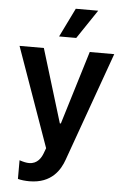

<svg xmlns="http://www.w3.org/2000/svg" viewBox="-63 -824 704 1073"><g transform="rotate(5 288.5 -287.5)"><path d="M238.3 -617.2H334.5L443.5 -779.5H317.8ZM143.1 203.5C269.2 203.5 315.3 121.8 334.9 66.1L554 -545.5H416.5L290.5 -133.5H284.8L159.1 -545.5H22.7L220.5 11.4L209.5 40.8C200.3 65.3 180 102.3 132.8 102.3C118.3 102.3 102.3 99.1 78.5 91.3V196C96.2 201 120 203.5 143.1 203.5Z"/></g></svg>

Font: TID UI Semi Bold
Style: Regular
Weight: 600
Designer: The TID Project Authors
Foundry: Bakken & Bæck
Version: Version 1.001;hotconv 1.0.109;makeotfexe 2.5.65596